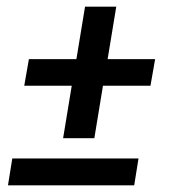

<svg xmlns="http://www.w3.org/2000/svg" viewBox="-20 -558 540 578"><path d="M170 -142 196 -300H53L67 -380H210L236 -538H330L304 -380H447L433 -300H290L264 -142ZM4 0 17 -81H397L384 0Z"/></svg>

Font: Iosevka Semibold
Style: Italic
Weight: 600
Italic angle: -9°
Monospace: yes
Designer: Belleve Invis
Foundry: Belleve Invis
Version: Version 32.5.0; ttfautohint (v1.8.4)